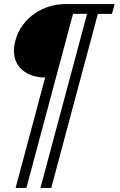

<svg xmlns="http://www.w3.org/2000/svg" viewBox="-20 -736 595 955"><path d="M306.6 -715.8H549.8L537.1 -667H466.8L234.9 198.7H181.2L413.1 -667H343.3L111.3 198.7H57.6L204.6 -350.6Q171.9 -350.6 143.6 -359.4Q115.2 -368.2 94.2 -385Q73.2 -401.9 61.3 -426.5Q49.3 -451.2 49.3 -483.4Q49.3 -506.8 56.6 -534.2Q68.4 -578.1 93.8 -612.1Q119.1 -646 153.1 -669.2Q187 -692.4 226.6 -704.1Q266.1 -715.8 306.6 -715.8Z"/></svg>

Font: Arian Grqi
Style: Italic
Weight: 400
Italic angle: -15°
Designer: Ruben Hakobyan (Tarumian)
Foundry: Ruben Hakobyan (Tarumian)
Version: Version 1.002